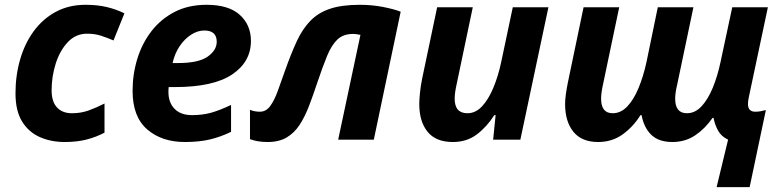

<svg xmlns="http://www.w3.org/2000/svg" viewBox="-20 -576 3220 792"><path d="M247.1 9.8Q190.4 9.8 144.3 -10.5Q98.1 -30.8 71 -75Q43.9 -119.1 43.9 -190.9Q43.9 -264.6 63 -330.6Q82 -396.5 119.1 -447.3Q156.2 -498 210 -527.1Q263.7 -556.2 333 -556.2Q381.8 -556.2 420.7 -546.9Q459.5 -537.6 493.2 -521L448.2 -409.2Q421.9 -420.4 396.5 -428.7Q371.1 -437 338.9 -437Q292.5 -437 259.8 -402.3Q227.1 -367.7 210 -314.2Q192.9 -260.7 192.9 -203.1Q192.9 -156.7 215.1 -132.8Q237.3 -108.9 276.9 -108.9Q314 -108.9 345.7 -120.4Q377.4 -131.8 411.1 -148.9V-28.8Q377 -10.7 337.4 -0.5Q297.9 9.8 247.1 9.8Z M742.7 9.8Q647 9.8 586.9 -42.5Q526.9 -94.7 526.9 -201.2Q526.9 -269.5 546.4 -333.3Q565.9 -397 604.7 -447.3Q643.6 -497.6 700.4 -526.9Q757.3 -556.2 832 -556.2Q923.8 -556.2 969.5 -514.4Q1015.1 -472.7 1015.1 -407.2Q1015.1 -320.8 937.5 -268.8Q859.9 -216.8 700.7 -216.8H675.8Q675.3 -210.9 675 -206.5Q674.8 -202.1 674.8 -196.8Q674.8 -152.8 700.2 -127Q725.6 -101.1 772 -101.1Q814.9 -101.1 850.1 -110.8Q885.3 -120.6 933.1 -143.1V-32.2Q890.1 -11.2 845.7 -0.7Q801.3 9.8 742.7 9.8ZM691.9 -315.9H713.9Q798.8 -315.9 836.4 -342.3Q874 -368.7 874 -403.8Q874 -450.2 822.8 -450.2Q795.4 -450.2 768.6 -433.1Q741.7 -416 721.2 -385.7Q700.7 -355.5 691.9 -315.9Z M1084 9.8Q1042 9.8 1011.2 -2V-123Q1029.3 -115.2 1052.2 -115.2Q1077.6 -115.2 1094.7 -138.7Q1111.8 -162.1 1126 -201.2Q1140.1 -240.2 1156.2 -286.1Q1180.7 -355 1204.3 -406Q1228 -457 1260.3 -490.2Q1292.5 -523.4 1341.1 -539.8Q1389.6 -556.2 1463.9 -556.2Q1514.6 -556.2 1559.6 -547.4Q1604.5 -538.6 1632.8 -527.8L1522 0H1375L1466.8 -432.1Q1459.5 -433.6 1451.9 -434.8Q1444.3 -436 1436 -436Q1396 -436 1371.8 -413.1Q1347.7 -390.1 1329.1 -345Q1310.5 -299.8 1288.1 -232.9Q1271.5 -182.6 1254.6 -138.7Q1237.8 -94.7 1216.1 -61.3Q1194.3 -27.8 1162.6 -9Q1130.9 9.8 1084 9.8Z M1848.1 9.8Q1777.8 9.8 1743.7 -32.5Q1709.5 -74.7 1709.5 -147Q1709.5 -165 1712.4 -193.4Q1715.3 -221.7 1721.2 -251L1783.2 -545.9H1930.2L1863.3 -227.1Q1855.5 -191.9 1855.5 -168.9Q1855.5 -108.9 1908.2 -108.9Q1941.9 -108.9 1968.5 -137.5Q1995.1 -166 2015.1 -214.1Q2035.2 -262.2 2047.4 -319.8L2095.2 -545.9H2242.2L2126.5 0H2014.2L2024.4 -101.1H2019Q1987.8 -52.2 1946.5 -21.2Q1905.3 9.8 1848.1 9.8Z M2936 195.8 2983.4 0Q2955.6 -12.7 2942.1 -37.1Q2928.7 -61.5 2923.3 -89.8H2919.4Q2888.7 -45.4 2847.7 -17.8Q2806.6 9.8 2753.4 9.8Q2697.3 9.8 2666.7 -19.8Q2636.2 -49.3 2626.5 -101.1H2622.1Q2591.3 -52.2 2547.9 -21.2Q2504.4 9.8 2447.3 9.8Q2379.4 9.8 2345.2 -32.5Q2311 -74.7 2311 -147Q2311 -165 2314.2 -187.7Q2317.4 -210.4 2322.3 -234.9L2387.2 -545.9H2534.2L2467.3 -227.1Q2459.5 -191.9 2459.5 -168.9Q2459.5 -108.9 2507.3 -108.9Q2541 -108.9 2567.6 -137Q2594.2 -165 2614 -212.9Q2633.8 -260.7 2646.5 -318.8L2693.4 -545.9H2840.3L2773.4 -227.1Q2765.1 -192.9 2765.1 -168.9Q2765.1 -108.9 2813.5 -108.9Q2847.2 -108.9 2873.8 -137.5Q2900.4 -166 2920.2 -214.1Q2939.9 -262.2 2952.1 -319.8L3000.5 -545.9H3147.5L3068.4 -172.9Q3065.4 -158.2 3065.4 -147Q3065.4 -115.2 3095.2 -115.2Q3107.4 -115.2 3118.2 -117.2Q3128.9 -119.1 3139.2 -122.1L3072.3 195.8Z"/></svg>

Font: Open Sans
Style: Bold Italic
Weight: 700
Italic angle: -12°
Designer: Monotype Design Team
Foundry: Monotype Imaging Inc.
Version: Version 3.003; ttfautohint (v1.8.4)